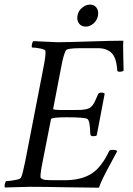

<svg xmlns="http://www.w3.org/2000/svg" viewBox="-27 -829 588 852"><path d="M227.5 -641.6Q268.6 -641.6 369.1 -645Q469.7 -648.4 520.5 -648.4Q518.6 -636.2 520 -580.1Q521.5 -523.9 521.5 -515.6Q516.6 -510.7 503.9 -510.7Q493.2 -510.7 493.2 -517.6Q489.7 -572.8 468 -594Q446.3 -615.2 407.2 -615.2H329.1Q270 -615.2 264.6 -604.5Q254.4 -584 245.1 -534.2L209 -346.7Q208.5 -344.7 211.7 -343.5Q214.8 -342.3 220.5 -341.8Q226.1 -341.3 232.4 -341.1Q238.8 -340.8 247.1 -340.8H294.9Q317.4 -340.8 330.1 -341.3Q342.8 -341.8 354.2 -344.2Q365.7 -346.7 371.6 -350.3Q377.4 -354 383.3 -361.3Q389.2 -368.7 393.6 -377.9Q397.9 -387.2 404.3 -401.9Q406.7 -407.7 408.2 -411.1Q411.1 -418 423.8 -418Q434.1 -418 437.5 -413.1L402.3 -228.5Q398.4 -224.6 386.7 -224.6Q375.5 -224.6 374 -232.4Q372.1 -272 369.4 -283.9Q366.7 -295.9 361.3 -300.8Q351.1 -308.6 266.6 -308.6Q201.2 -308.6 199.2 -299.8L161.1 -106.4Q148.9 -44.4 154.3 -39.1Q161.1 -32.2 172.9 -30.8Q184.6 -29.3 216.8 -29.3H259.8Q335 -29.3 380.9 -59.6Q424.3 -88.4 457 -158.2Q460 -164.1 471.7 -164.1Q489.3 -164.1 493.2 -158.2Q486.8 -146 465.3 -106.4Q443.8 -66.9 431.2 -41.3Q418.5 -15.6 412.1 3.9Q365.7 3.9 266.4 2Q167 0 103.5 0Q81.1 0 46.4 1.5Q11.7 2.9 -4.9 2.9Q-7.8 -1 -5.9 -11.2Q-3.9 -21.5 0 -25.4Q13.7 -25.4 38.6 -29.8Q63.5 -34.2 66.4 -41Q73.2 -54.7 85 -113.3L166 -530.3Q176.8 -585 174.8 -602.5Q174.3 -609.4 151.6 -613.8Q128.9 -618.2 115.2 -618.2Q112.8 -621.6 114.7 -632.3Q116.7 -643.1 121.1 -646.5Q213.9 -641.6 227.5 -641.6ZM316.9 -759.8Q320.3 -780.3 336.9 -794.4Q353.5 -808.6 372.6 -808.6Q391.6 -808.6 401.6 -794.4Q411.6 -780.3 407.7 -759.8Q404.3 -739.3 388.2 -725.1Q372.1 -710.9 353 -710.9Q334 -710.9 323.5 -725.1Q313 -739.3 316.9 -759.8Z"/></svg>

Font: Amiri
Style: Slanted
Weight: 400
Italic angle: 9°
Designer: Khaled Hosny
Version: Version 000.107